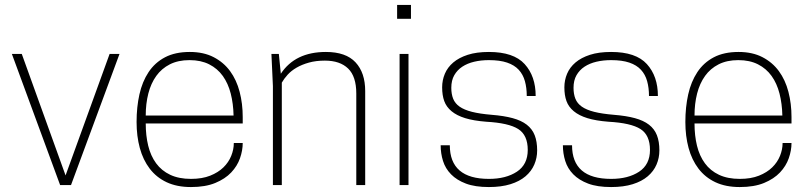

<svg xmlns="http://www.w3.org/2000/svg" viewBox="-20 -748 3272 776"><path d="M267 0H223L28 -530H68L245 -39L423 -530H463Z M752 8Q695 8 653.5 -11.5Q612 -31 585 -66.5Q558 -102 545 -150Q532 -198 532 -255Q532 -315 543.5 -366.5Q555 -418 580.5 -456.5Q606 -495 647 -516.5Q688 -538 747 -538Q803 -538 843.5 -517Q884 -496 910 -460.5Q936 -425 948.5 -377Q961 -329 961 -275V-249H569Q569 -200 579 -159Q589 -118 611 -88Q633 -58 668 -41.5Q703 -25 752 -25Q797 -25 829.5 -38Q862 -51 883 -71.5Q904 -92 914.5 -118Q925 -144 925 -170H961Q961 -140 950 -108.5Q939 -77 914.5 -51Q890 -25 850 -8.5Q810 8 752 8ZM924 -281Q923 -329 912.5 -370Q902 -411 880.5 -441Q859 -471 825.5 -488Q792 -505 746 -505Q700 -505 666.5 -488Q633 -471 611.5 -441Q590 -411 579.5 -370Q569 -329 569 -281Z M1456 0H1420V-370Q1420 -439 1387 -471Q1354 -503 1293 -503Q1257 -503 1228.5 -495Q1200 -487 1178.5 -474.5Q1157 -462 1142.5 -446Q1128 -430 1119 -414V0H1083V-400L1077 -530H1107L1115 -450Q1173 -538 1297 -538Q1378 -538 1417 -496Q1456 -454 1456 -380Z M1631 0H1595V-530H1631ZM1641 -672H1585V-728H1641Z M1956 8Q1900 8 1863 -6Q1826 -20 1803 -43.5Q1780 -67 1770.5 -97.5Q1761 -128 1761 -161H1798Q1798 -25 1956 -25Q2025 -25 2069 -54Q2113 -83 2113 -142Q2113 -202 2074.5 -226.5Q2036 -251 1945 -256Q1894 -260 1860 -270.5Q1826 -281 1805 -298.5Q1784 -316 1775.5 -339.5Q1767 -363 1767 -395Q1767 -424 1778 -450Q1789 -476 1812 -495.5Q1835 -515 1870.5 -526.5Q1906 -538 1956 -538Q2056 -538 2100.5 -489Q2145 -440 2145 -360H2109Q2109 -393 2101.5 -420Q2094 -447 2076.5 -466Q2059 -485 2029.5 -495Q2000 -505 1956 -505Q1924 -505 1896.5 -498.5Q1869 -492 1848.5 -478.5Q1828 -465 1816 -444Q1804 -423 1804 -393Q1804 -368 1811.5 -349Q1819 -330 1837.5 -317Q1856 -304 1887.5 -296Q1919 -288 1967 -284Q2017 -280 2052 -270.5Q2087 -261 2109 -244Q2131 -227 2141 -201.5Q2151 -176 2151 -140Q2151 -110 2139.5 -83Q2128 -56 2104 -35.5Q2080 -15 2043 -3.5Q2006 8 1956 8Z M2450 8Q2394 8 2357 -6Q2320 -20 2297 -43.5Q2274 -67 2264.5 -97.5Q2255 -128 2255 -161H2292Q2292 -25 2450 -25Q2519 -25 2563 -54Q2607 -83 2607 -142Q2607 -202 2568.5 -226.5Q2530 -251 2439 -256Q2388 -260 2354 -270.5Q2320 -281 2299 -298.5Q2278 -316 2269.5 -339.5Q2261 -363 2261 -395Q2261 -424 2272 -450Q2283 -476 2306 -495.5Q2329 -515 2364.5 -526.5Q2400 -538 2450 -538Q2550 -538 2594.5 -489Q2639 -440 2639 -360H2603Q2603 -393 2595.5 -420Q2588 -447 2570.5 -466Q2553 -485 2523.5 -495Q2494 -505 2450 -505Q2418 -505 2390.5 -498.5Q2363 -492 2342.5 -478.5Q2322 -465 2310 -444Q2298 -423 2298 -393Q2298 -368 2305.5 -349Q2313 -330 2331.5 -317Q2350 -304 2381.5 -296Q2413 -288 2461 -284Q2511 -280 2546 -270.5Q2581 -261 2603 -244Q2625 -227 2635 -201.5Q2645 -176 2645 -140Q2645 -110 2633.5 -83Q2622 -56 2598 -35.5Q2574 -15 2537 -3.5Q2500 8 2450 8Z M2970 8Q2913 8 2871.5 -11.5Q2830 -31 2803 -66.5Q2776 -102 2763 -150Q2750 -198 2750 -255Q2750 -315 2761.5 -366.5Q2773 -418 2798.5 -456.5Q2824 -495 2865 -516.5Q2906 -538 2965 -538Q3021 -538 3061.5 -517Q3102 -496 3128 -460.5Q3154 -425 3166.5 -377Q3179 -329 3179 -275V-249H2787Q2787 -200 2797 -159Q2807 -118 2829 -88Q2851 -58 2886 -41.5Q2921 -25 2970 -25Q3015 -25 3047.5 -38Q3080 -51 3101 -71.5Q3122 -92 3132.5 -118Q3143 -144 3143 -170H3179Q3179 -140 3168 -108.5Q3157 -77 3132.5 -51Q3108 -25 3068 -8.5Q3028 8 2970 8ZM3142 -281Q3141 -329 3130.5 -370Q3120 -411 3098.5 -441Q3077 -471 3043.5 -488Q3010 -505 2964 -505Q2918 -505 2884.5 -488Q2851 -471 2829.5 -441Q2808 -411 2797.5 -370Q2787 -329 2787 -281Z"/></svg>

Font: Tanohe Sans ExtraLight
Style: Regular
Weight: 250
Designer: Village Type and Design LLC & Cristiano Sobral
Foundry: Cooper Hewitt Smithsonian Design Museum
Version: Version 1.00;May 30, 2020;FontCreator 12.0.0.2522 64-bit; tt